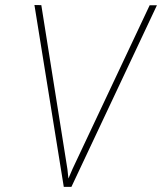

<svg xmlns="http://www.w3.org/2000/svg" viewBox="-20 -731 634 751"><path d="M243.7 -69.3 247.6 -32.7 264.2 -71.3 565.4 -710.4H593.8L259.3 0H229.5L114.7 -711.4L141.6 -710.9Z"/></svg>

Font: TypoPRO Roboto Mono
Style: Italic
Weight: 250
Designer: Google
Version: Version 2.000986; 2015; ttfautohint (v1.3)